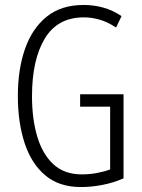

<svg xmlns="http://www.w3.org/2000/svg" viewBox="-20 -744 573 774"><path d="M303 -364H478V-25Q437 -7 392.5 1.5Q348 10 306 10Q218 10 162 -37.5Q106 -85 79 -168Q52 -251 52 -357Q52 -465 81 -547.5Q110 -630 168.5 -677Q227 -724 317 -724Q358 -724 396 -713.5Q434 -703 470 -679L448 -633Q415 -655 382.5 -664.5Q350 -674 318 -674Q212 -674 160.5 -588.5Q109 -503 109 -356Q109 -265 130 -194Q151 -123 195 -82Q239 -41 310 -41Q341 -41 370.5 -46.5Q400 -52 424 -61V-314H303Z"/></svg>

Font: Noto Sans Sinhala ExtraCondensed Light
Style: Regular
Weight: 300
Width: 2
Designer: Jelle Bosma - Monotype Design Team
Foundry: Monotype Imaging Inc.
Version: Version 2.006; ttfautohint (v1.8.4.7-5d5b)